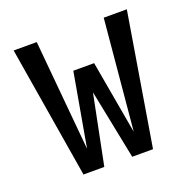

<svg xmlns="http://www.w3.org/2000/svg" viewBox="-99 -615 699 711"><g transform="rotate(-20 250.0 -260.0)"><path d="M113 0 27 -520H118L158 -85L209 -374H291L342 -85L382 -520H473L387 0H305L250 -274L195 0Z"/></g></svg>

Font: Iosevka SS04 Medium
Style: Regular
Weight: 500
Monospace: yes
Designer: Belleve Invis
Foundry: Belleve Invis
Version: Version 19.0.0; ttfautohint (v1.8.4)